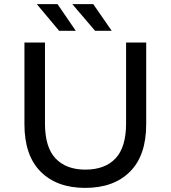

<svg xmlns="http://www.w3.org/2000/svg" viewBox="-20 -907 831 935"><path d="M395 8Q257 8 178 -71Q99 -150 99 -302V-700H199V-306Q199 -190 250.5 -135.5Q302 -81 396 -81Q491 -81 542.5 -135.5Q594 -190 594 -306V-700H692V-302Q692 -150 613 -71Q534 8 395 8ZM443 -757 332 -887H434L524 -757ZM268 -757 159 -887H260L349 -757Z"/></svg>

Font: Montserrat Z Med
Style: Regular
Weight: 500
Designer: Julieta Ulanovsky
Foundry: Julieta Ulanovsky
Version: Version 8.000